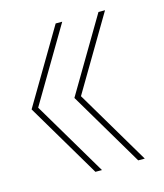

<svg xmlns="http://www.w3.org/2000/svg" viewBox="-85 -585 554 650"><g transform="rotate(-15 191.5 -260.0)"><path d="M170 0 16 -260 170 -520H193L39 -260L193 0ZM320 0 166 -260 320 -520H343L189 -260L343 0Z"/></g></svg>

Font: M PLUS 2 Thin
Style: Regular
Weight: 100
Designer: Coji Morishita
Foundry: UNDERFOREST DESIGN
Version: Version 1.001